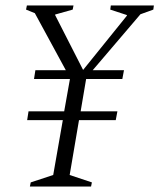

<svg xmlns="http://www.w3.org/2000/svg" viewBox="-20 -680 581 700"><path d="M89 0 92 -15 174 -42 209 -242H79L84 -274H214L235 -392H104L109 -424H220L107 -632L75 -645L78 -660H248L245 -645L181 -627V-625L283 -425L442 -622L443 -625L382 -645L384 -660H541L539 -645L492 -628L318 -424H432L426 -392H294L274 -274H408L402 -242H268L234 -42L315 -15L312 0Z"/></svg>

Font: Spectral Light
Style: Italic
Weight: 300
Italic angle: -10°
Designer: Jean-Baptiste Levee
Foundry: Production Type
Version: Version 2.001